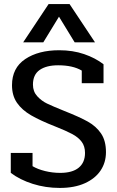

<svg xmlns="http://www.w3.org/2000/svg" viewBox="-20 -909 574 944"><path d="M219 -889H322L447 -701H347L270 -827L193 -701H94ZM33 -59V-157H140V-92Q165 -77 201.5 -68Q238 -59 276 -59Q336 -59 367 -84.5Q398 -110 398 -157Q398 -190 381.5 -212Q365 -234 335 -250Q305 -266 252 -287Q178 -316 133 -342Q88 -368 63.5 -403.5Q39 -439 39 -490Q39 -575 104 -618.5Q169 -662 271 -662Q338 -662 393.5 -643Q449 -624 489 -593V-500H382V-562Q338 -588 266 -588Q208 -588 175 -565Q142 -542 142 -493Q142 -459 163 -436Q184 -413 211 -400Q238 -387 295 -364Q371 -334 412 -311Q453 -288 477 -252.5Q501 -217 501 -161Q501 -110 474.5 -70.5Q448 -31 397 -8Q346 15 274 15Q204 15 141 -5Q78 -25 33 -59Z"/></svg>

Font: Pridi
Style: Regular
Weight: 400
Designer: Katatrad Team
Foundry: CadsonDemak
Version: Version 1.001